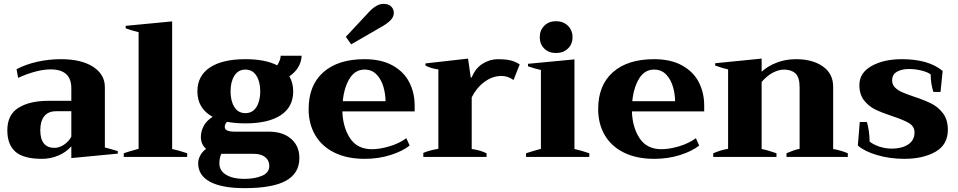

<svg xmlns="http://www.w3.org/2000/svg" viewBox="-20 -814 4968 996"><path d="M18 -138Q18 -219 76 -255Q134 -291 231 -291H350V-356Q350 -454 243 -454Q203 -454 157.5 -441Q112 -428 74 -410L66 -455Q113 -480 173 -493.5Q233 -507 296 -507Q402 -507 463 -467.5Q524 -428 524 -362V-49Q552 -42 591 -30V-17L350 6V-55Q324 -25 283.5 -7.5Q243 10 197 10Q102 10 60 -27Q18 -64 18 -138ZM350 -105V-237H271Q230 -237 209.5 -211Q189 -185 189 -139Q189 -47 263 -47Q287 -47 311.5 -63Q336 -79 350 -105Z M622 -19Q641 -26 699 -42V-647Q669 -654 632 -667V-680L873 -703V-41Q903 -35 951 -19V0H622Z M1533 6Q1533 85 1463.5 123.5Q1394 162 1249 162Q1131 162 1069.5 129Q1008 96 1008 33Q1008 14 1018 -6Q1028 -26 1049 -42Q1022 -65 1022 -104Q1022 -132 1036.5 -160Q1051 -188 1083 -208Q1004 -251 1004 -340Q1004 -421 1069 -464Q1134 -507 1253 -507Q1356 -507 1418 -475Q1436 -504 1436 -525H1545Q1541 -459 1481 -418Q1501 -384 1501 -340Q1501 -259 1436.5 -216.5Q1372 -174 1253 -174Q1203 -174 1158 -182Q1146 -172 1146 -155Q1146 -131 1198 -131H1375Q1447 -131 1490 -94Q1533 -57 1533 6ZM1176 -340Q1176 -290 1196 -258.5Q1216 -227 1253 -227Q1290 -227 1310 -258.5Q1330 -290 1330 -340Q1330 -390 1310 -421.5Q1290 -453 1253 -453Q1216 -453 1196 -421.5Q1176 -390 1176 -340ZM1377 47Q1377 18 1355.5 1Q1334 -16 1297 -16H1134H1128Q1118 5 1118 34Q1118 72 1153.5 93Q1189 114 1246 114Q1301 114 1339 98Q1377 82 1377 47Z M1802 -584 1774 -623 1898 -756Q1936 -794 1969 -794Q1996 -794 2009.5 -780Q2023 -766 2023 -748Q2023 -729 2009.5 -713Q1996 -697 1968 -680ZM2131 -236H1756Q1759 -152 1796.5 -96Q1834 -40 1909 -40Q1950 -40 2000.5 -55Q2051 -70 2088 -97L2105 -59Q2069 -30 2006.5 -10Q1944 10 1872 10Q1781 10 1715.5 -22Q1650 -54 1615.5 -112.5Q1581 -171 1581 -248Q1581 -372 1657.5 -439.5Q1734 -507 1871 -507Q1958 -507 2016.5 -474.5Q2075 -442 2103 -387.5Q2131 -333 2131 -267ZM1980 -289Q1980 -324 1969.5 -362Q1959 -400 1934.5 -426.5Q1910 -453 1871 -453Q1822 -453 1793.5 -406.5Q1765 -360 1758 -289Z M2176 -21Q2210 -35 2254 -42V-454Q2239 -455 2219 -461Q2199 -467 2187 -474V-485L2408 -510L2422 -412H2427Q2446 -460 2483.5 -483.5Q2521 -507 2564 -507Q2599 -507 2625 -501.5Q2651 -496 2676 -480L2644 -399Q2614 -420 2582 -420Q2535 -420 2493.5 -389.5Q2452 -359 2427 -309V-41Q2468 -36 2504 -19V0H2176Z M2780 -621Q2780 -657 2803.5 -680.5Q2827 -704 2864 -704Q2902 -704 2926 -680.5Q2950 -657 2950 -621Q2950 -585 2926 -562Q2902 -539 2864 -539Q2827 -539 2803.5 -562Q2780 -585 2780 -621ZM2709 -19Q2726 -25 2786 -42V-451Q2757 -457 2719 -470V-483L2960 -506V-41Q2996 -33 3037 -19V0H2709Z M3633 -236H3258Q3261 -152 3298.5 -96Q3336 -40 3411 -40Q3452 -40 3502.5 -55Q3553 -70 3590 -97L3607 -59Q3571 -30 3508.5 -10Q3446 10 3374 10Q3283 10 3217.5 -22Q3152 -54 3117.5 -112.5Q3083 -171 3083 -248Q3083 -372 3159.5 -439.5Q3236 -507 3373 -507Q3460 -507 3518.5 -474.5Q3577 -442 3605 -387.5Q3633 -333 3633 -267ZM3482 -289Q3482 -324 3471.5 -362Q3461 -400 3436.5 -426.5Q3412 -453 3373 -453Q3324 -453 3295.5 -406.5Q3267 -360 3260 -289Z M4378 -19V0H4060V-19Q4071 -24 4091 -31.5Q4111 -39 4128 -42V-361Q4128 -413 4106.5 -433Q4085 -453 4047 -453Q4021 -453 3991 -438Q3961 -423 3931 -389V-41Q3959 -36 4008 -19V0H3680V-19Q3723 -37 3757 -42V-454Q3735 -458 3690 -474V-486L3931 -510V-442Q3964 -472 4010 -489.5Q4056 -507 4109 -507Q4195 -507 4248.5 -469.5Q4302 -432 4302 -364V-41Q4321 -38 4343 -31.5Q4365 -25 4378 -19Z M4430 -59 4440 -181H4477Q4483 -162 4487 -134Q4491 -106 4491 -80Q4510 -64 4541.5 -53.5Q4573 -43 4607 -43Q4658 -43 4691 -64.5Q4724 -86 4724 -127Q4724 -158 4696 -175Q4668 -192 4610 -211Q4556 -229 4521.5 -245.5Q4487 -262 4462.5 -293Q4438 -324 4438 -373Q4438 -436 4501 -471.5Q4564 -507 4658 -507Q4797 -507 4870 -446L4859 -337H4822Q4808 -379 4808 -428Q4792 -440 4760.5 -448Q4729 -456 4695 -456Q4657 -456 4632.5 -441.5Q4608 -427 4608 -397Q4608 -375 4622.5 -360.5Q4637 -346 4658 -336.5Q4679 -327 4720 -313Q4775 -295 4811 -277Q4847 -259 4872 -226Q4897 -193 4897 -141Q4897 -63 4832.5 -26.5Q4768 10 4671 10Q4596 10 4530 -9.5Q4464 -29 4430 -59Z"/></svg>

Font: Trirong ExtraBold
Style: Regular
Weight: 800
Designer: Katatrad Team
Foundry: CadsonDemak
Version: Version 1.001